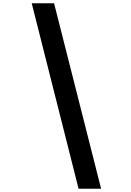

<svg xmlns="http://www.w3.org/2000/svg" viewBox="-20 -967 796 1168"><path d="M458 181 173 -947H309L595 181Z"/></svg>

Font: MSTAGE SemiBold
Style: Regular
Weight: 600
Designer: Ninad Kale (Devanagari), Jonny Pinhorn (Latin)
Foundry: Indian Type Foundry
Version: 4.004